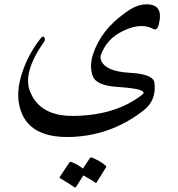

<svg xmlns="http://www.w3.org/2000/svg" viewBox="-20 -418 804 868"><path d="M671 -288Q610 -320 519 -269Q459 -234 436 -169Q432 -157 438 -143Q459 -95 566 -89Q674 -83 678 -44Q688 33 633 78Q489 193 306 201Q87 210 64 39Q54 -39 102 -145Q116 -174 131.5 -199Q147 -224 165 -246Q175 -258 181 -248Q186 -239 180 -230Q81 -91 116 -4Q161 109 316 106Q506 103 624 9Q634 2 625 -5Q608 -19 512 -25Q414 -31 399 -75Q383 -120 401 -174Q437 -282 542 -357Q568 -377 591 -387Q614 -397 633 -398Q724 -404 697 -305Q689 -277 671 -288ZM387 296Q389 293 395 294Q412 301 428 310Q444 319 458 331Q462 335 459 339L416 408Q414 411 408 406Q405 403 392.5 395.5Q380 388 357 375L323 428Q320 432 314 427Q310 424 294.5 414Q279 404 251 387Q247 385 250 382L294 316Q296 313 301 314Q316 319 329.5 327Q343 335 355 344Z"/></svg>

Font: Amiri Modified
Style: Regular
Weight: 400
Version: 0.117-H1